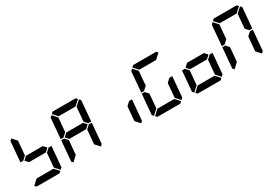

<svg xmlns="http://www.w3.org/2000/svg" viewBox="51 -2184 4795 3369"><g transform="rotate(-30 2448.0 -500.0)"><path d="M583 -562 640 -499 573 -438H232L175 -500L243 -562ZM162 -515 157 -510H100L136 -924L170 -955L254 -862L229 -576ZM631 -31 597 0H132L103 -31L204 -124H546ZM653 -485 658 -489H716L680 -76L646 -45L562 -138L587 -424Z M1399 -562 1456 -499 1389 -438H1048L991 -500L1059 -562ZM978 -515 973 -510H916L952 -924L986 -955L1070 -862L1045 -576ZM906 -45 878 -76 914 -490H972L976 -485L1032 -424L1007 -138ZM1469 -485 1474 -489H1532L1496 -76L1462 -45L1378 -138L1403 -424ZM1542 -955 1570 -924 1534 -510H1476L1472 -514L1416 -575L1441 -862ZM1001 -969 1035 -1000H1500L1529 -969L1428 -876H1086Z M2285 -485 2290 -489H2348L2312 -76L2278 -45L2194 -138L2219 -424Z M2610 -515 2605 -510H2548L2584 -924L2618 -955L2702 -862L2677 -576ZM2538 -45 2510 -76 2546 -490H2604L2608 -485L2664 -424L2639 -138ZM3079 -31 3045 0H2580L2551 -31L2652 -124H2994ZM3101 -485 3106 -489H3164L3128 -76L3094 -45L3010 -138L3035 -424ZM2633 -969 2667 -1000H3132L3161 -969L3060 -876H2718Z M3847 -562 3904 -499 3837 -438H3496L3439 -500L3507 -562ZM3354 -45 3326 -76 3362 -490H3420L3424 -485L3480 -424L3455 -138ZM3895 -31 3861 0H3396L3367 -31L3468 -124H3810ZM3917 -485 3922 -489H3980L3944 -76L3910 -45L3826 -138L3851 -424Z M4242 -515 4237 -510H4180L4216 -924L4250 -955L4334 -862L4309 -576ZM4170 -45 4142 -76 4178 -490H4236L4240 -485L4296 -424L4271 -138ZM4733 -485 4738 -489H4796L4760 -76L4726 -45L4642 -138L4667 -424ZM4806 -955 4834 -924 4798 -510H4740L4736 -514L4680 -575L4705 -862ZM4265 -969 4299 -1000H4764L4793 -969L4692 -876H4350Z"/></g></svg>

Font: DSEG7 Classic
Style: BoldItalic
Weight: 700
Italic angle: -5°
Designer: Keshikan(Twitter:@keshinomi_88pro)
Version: Version 0.46